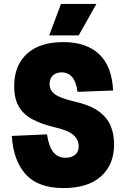

<svg xmlns="http://www.w3.org/2000/svg" viewBox="-20 -940 640 976"><path d="M302 16Q175 16 111.5 -53Q48 -122 40 -249L219 -257Q228 -195 251 -166.5Q274 -138 313 -138Q343 -138 361.5 -153Q380 -168 380 -196Q380 -230 353.5 -253.5Q327 -277 262 -292Q193 -308 146 -333Q99 -358 75.5 -398.5Q52 -439 52 -502Q52 -606 116.5 -666Q181 -726 302 -726Q418 -726 483.5 -665Q549 -604 555 -480L374 -473Q362 -572 293 -572Q265 -572 248.5 -556Q232 -540 232 -512Q232 -481 259 -461Q286 -441 358 -424Q435 -407 479 -376Q523 -345 541.5 -302.5Q560 -260 560 -206Q560 -103 493.5 -43.5Q427 16 302 16ZM230 -760 290 -920H470L380 -760Z"/></svg>

Font: Geist Mono Black
Style: Regular
Weight: 900
Monospace: yes
Designer: Basement.studio, Andrés Briganti, Mateo Zaragoza
Foundry: Basement.studio, Vercel, Andrés Briganti, Guido Ferreyra, Mateo Zaragoza
Version: Version 1.500; ttfautohint (v1.8.4.7-5d5b)